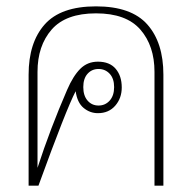

<svg xmlns="http://www.w3.org/2000/svg" viewBox="-20 -584 604 604"><path d="M70 -349Q70 -450 120.5 -507Q171 -564 282 -564Q393 -564 443.5 -507Q494 -450 494 -349V0H466V-358Q466 -440 421.5 -491Q377 -542 282 -542Q187 -542 142.5 -491Q98 -440 98 -358V-56Q138 -179 191 -301Q210 -345 232.5 -367.5Q255 -390 288 -390Q325 -390 344 -367.5Q363 -345 363 -309Q363 -275 342.5 -251.5Q322 -228 288 -228Q263 -228 243 -244.5Q223 -261 218 -297Q189 -242 101 0H70ZM339 -310Q339 -337 325 -352Q311 -367 290 -367Q269 -367 255.5 -352Q242 -337 242 -310Q242 -283 255.5 -267.5Q269 -252 290 -252Q311 -252 325 -267.5Q339 -283 339 -310Z"/></svg>

Font: Trirong Thin
Style: Regular
Weight: 250
Designer: Katatrad Team
Foundry: CadsonDemak
Version: Version 1.001